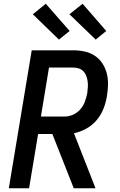

<svg xmlns="http://www.w3.org/2000/svg" viewBox="-20 -1003 640 1023"><path d="M27 0 149 -735H371Q402 -735 431.5 -728.5Q461 -722 485 -706Q509 -690 525 -666Q541 -642 548.5 -613.5Q556 -585 555.5 -554.5Q555 -524 550 -493Q545 -459 532 -425.5Q519 -392 496 -364Q473 -336 440.5 -318Q408 -300 374 -293L489 0H373L259 -289H183L135 0ZM198 -382H324Q347 -382 369.5 -392Q392 -402 408 -420.5Q424 -439 432.5 -462Q441 -485 445 -507Q447 -523 448 -538.5Q449 -554 447 -569Q445 -584 440 -598Q435 -612 425 -622.5Q415 -633 401 -638Q387 -643 371 -643H241ZM490 -792 350 -927 420 -983 546 -838ZM294 -792 155 -927 224 -983 351 -838Z"/></svg>

Font: Iosevka SS04 Semibold Extended
Style: Italic
Weight: 600
Width: 7
Italic angle: -9°
Monospace: yes
Designer: Belleve Invis
Foundry: Belleve Invis
Version: Version 19.0.0; ttfautohint (v1.8.4)